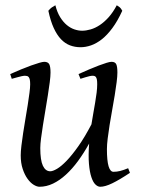

<svg xmlns="http://www.w3.org/2000/svg" viewBox="-20 -693 539 733"><path d="M476.1 -33.2Q436.5 -6.8 408.9 6.6Q381.3 20 362.8 20Q353.5 20 344.5 11.5Q335.4 2.9 328.9 -16.6Q322.3 -36.1 319.6 -67.6Q316.9 -99.1 320.3 -145Q300.3 -108.9 278.1 -78.6Q255.9 -48.3 231.9 -26.4Q208 -4.4 182.6 7.8Q157.2 20 130.9 20Q121.1 20 108.6 12.5Q96.2 4.9 85.2 -10.3Q74.2 -25.4 66.7 -47.9Q59.1 -70.3 59.1 -100.1Q59.1 -114.7 61.8 -137.2Q64.5 -159.7 68.4 -185.5Q72.3 -211.4 77.1 -239.3Q82 -267.1 85.9 -292.5Q89.8 -317.9 92.5 -338.4Q95.2 -358.9 95.2 -371.1Q95.2 -382.3 93.8 -388.9Q92.3 -395.5 89.6 -398.7Q86.9 -401.9 83.3 -402.8Q79.6 -403.8 75.2 -403.8Q70.8 -403.8 62.5 -402.1Q54.2 -400.4 45.9 -397.9Q36.1 -395.5 24.9 -392.1L19 -410.2Q39.6 -419.4 60.3 -428Q81.1 -436.5 98.6 -442.9Q116.2 -449.2 129.6 -453.1Q143.1 -457 148.9 -457Q163.1 -457 168 -447.8Q172.9 -438.5 172.9 -416Q172.9 -401.9 169.9 -378.9Q167 -356 162.6 -328.6Q158.2 -301.3 153.3 -272Q148.4 -242.7 144 -215.3Q139.6 -188 136.7 -165Q133.8 -142.1 133.8 -127.9Q133.8 -81.1 143.8 -60.1Q153.8 -39.1 171.9 -39.1Q181.6 -39.1 197.8 -48.6Q213.9 -58.1 234.4 -79.3Q254.9 -100.6 279.1 -134.8Q303.2 -168.9 329.1 -218.3Q332.5 -239.3 336.2 -260.5Q339.8 -281.7 343.3 -301.5Q346.7 -321.3 348.9 -339.1Q351.1 -356.9 351.1 -371.1Q351.1 -382.3 349.9 -388.9Q348.6 -395.5 346.2 -398.7Q343.8 -401.9 340.6 -402.8Q337.4 -403.8 333 -403.8Q328.6 -403.8 321 -402.1Q313.5 -400.4 305.7 -397.9Q296.9 -395.5 287.1 -392.1L279.8 -410.2Q300.3 -419.4 320.3 -428Q340.3 -436.5 357.2 -442.9Q374 -449.2 386.7 -453.1Q399.4 -457 405.8 -457Q419.4 -457 423.8 -447.8Q428.2 -438.5 428.2 -416Q428.2 -401.9 425.3 -379.2Q422.4 -356.4 418 -329.3Q413.6 -302.2 408.2 -272.7Q402.8 -243.2 398.4 -215.6Q394 -188 391.1 -164.1Q388.2 -140.1 388.2 -124Q388.2 -79.6 394.5 -58.3Q400.9 -37.1 413.1 -37.1Q425.8 -37.1 438.7 -40.3Q451.7 -43.5 469.2 -50.8ZM446.8 -651.9Q428.7 -612.3 408.9 -585.7Q389.2 -559.1 368.7 -543Q348.1 -526.9 327.6 -519.8Q307.1 -512.7 287.6 -512.7Q266.1 -512.7 247.3 -519.8Q228.5 -526.9 212.9 -543.2Q197.3 -559.6 185.1 -586.2Q172.9 -612.8 164.6 -651.9Q171.4 -660.2 177.7 -664.6Q184.1 -668.9 191.4 -672.9Q198.2 -646 209.7 -627.4Q221.2 -608.9 235.1 -597.4Q249 -585.9 264.2 -580.8Q279.3 -575.7 293.5 -575.7Q308.6 -575.7 326.2 -580.8Q343.8 -585.9 361.1 -597.4Q378.4 -608.9 395 -627.4Q411.6 -646 425.8 -672.9Q432.6 -668.9 437.3 -665Q441.9 -661.1 446.8 -651.9Z"/></svg>

Font: Gentium Plus Eur
Style: Italic
Weight: 400
Italic angle: -8°
Designer: J. Victor Gaultney, Annie Olsen, Iska Routamaa, Becca Hirsbrunner
Foundry: SIL International
Version: Version 5.000